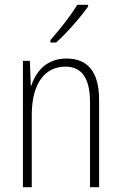

<svg xmlns="http://www.w3.org/2000/svg" viewBox="-20 -784 507 804"><path d="M349 -757V-764H304C274 -716 234 -665 191 -616V-606H215C258 -644 317 -711 349 -757ZM258 -539C175 -539 130 -484 111 -425H109L105 -529H76V0H113V-302C113 -439 171 -505 254 -505C319 -505 357 -461 357 -356V0H395V-365C395 -485 346 -539 258 -539Z"/></svg>

Font: Noto Sans Thai Looped Condensed ExtraLight
Style: Regular
Weight: 200
Width: 3
Designer: Sasikarn Vongin, Ben Mitchell
Foundry: The Fontpad Ltd
Version: Version 1.001